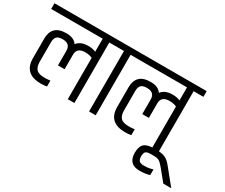

<svg xmlns="http://www.w3.org/2000/svg" viewBox="-159 -1031 1917 1633"><g transform="rotate(30 799.5 -214.0)"><path d="M51 -154V-349Q51 -411 85.5 -445.5Q120 -480 193.5 -480Q267 -480 298 -434Q332 -480 409 -480Q449 -480 482 -466V-594H-24V-650H643V-594H547V0H482V-406Q452 -420 412 -420Q331 -420 331 -350V-207H266V-350Q266 -420 191 -420Q148 -420 132 -401.5Q116 -383 116 -348V-155Q116 -109 137.5 -84Q159 -59 218 -59Q247 -59 275 -63V-5Q248 0 216 0Q51 0 51 -154Z M691 -594H595V-650H852V-594H756V0H691Z M879 -154V-349Q879 -411 913.5 -445.5Q948 -480 1021.5 -480Q1095 -480 1126 -434Q1160 -480 1237 -480Q1277 -480 1310 -466V-594H804V-650H1471V-594H1375V0H1310V-406Q1280 -420 1240 -420Q1159 -420 1159 -350V-207H1094V-350Q1094 -420 1019 -420Q976 -420 960 -401.5Q944 -383 944 -348V-155Q944 -109 965.5 -84Q987 -59 1046 -59Q1075 -59 1103 -63V-5Q1076 0 1044 0Q879 0 879 -154Z M1412 153V209Q1367 222 1314 222Q1203 222 1203 109Q1203 49 1230.5 22.5Q1258 -4 1323 -4H1357Q1408 -4 1438.5 11Q1469 26 1497 61L1623 216H1545L1456 107Q1429 74 1410 62.5Q1391 51 1354 51H1329Q1289 51 1277 64Q1265 77 1265 107.5Q1265 138 1277.5 152Q1290 166 1327 166Q1372 166 1407 154Q1411 153 1412 153Z"/></g></svg>

Font: Khand
Style: Regular
Weight: 400
Designer: Devanagari: Sanchit Sawaria, Jyotish Sonowal; Latin: Satya Rajpurohit
Foundry: Indian Type Foundry
Version: Version 1.100;PS 1.0;hotconv 1.0.78;makeotf.lib2.5.61930; tt